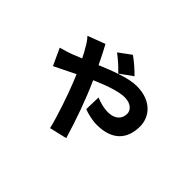

<svg xmlns="http://www.w3.org/2000/svg" viewBox="-139 -893 1235 1235"><g transform="rotate(45 478.0 -276.0)"><path d="M564 -541C541 -566 487 -613 459 -631L376 -570C410 -545 450 -509 478 -479ZM166 -511C185 -491 202 -464 212 -445C222 -429 233 -408 245 -384C222 -375 199 -365 178 -357C165 -352 129 -340 94 -331L147 -216C173 -228 227 -256 291 -287C298 -269 306 -250 313 -234C348 -146 393 -15 416 79L535 51C496 -80 450 -210 394 -335C477 -371 561 -401 615 -401C673 -401 702 -369 702 -337C702 -289 669 -256 604 -256C573 -256 531 -266 497 -281L494 -172C521 -161 572 -148 613 -148C753 -148 818 -222 818 -338C818 -422 756 -507 619 -507C548 -507 448 -469 350 -428C337 -457 323 -482 314 -501C307 -515 294 -539 285 -556Z"/></g></svg>

Font: Kinto Sans
Style: Bold
Weight: 700
Designer: Authors: Ryoko NISHIZUKA  (kana & ideographs); Paul D. Hunt (Latin, Greek & Cyrillic); Wenlong ZHANG  (bopomofo); Sandol
Foundry: Adobe Systems Incorporated, ookami Inc.
Version: Version 0.001